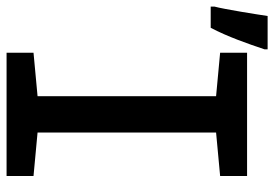

<svg xmlns="http://www.w3.org/2000/svg" viewBox="-172 -672 815 570"><g transform="rotate(90 235.0 -387.5)"><path d="M-30 -617V-606H33C59 -655 81 -718 97 -766V-775H-2C-6 -748 -22 -646 -30 -617ZM107 0H473V-80L344 -92V-622L473 -634V-714H107V-634L236 -622V-92L107 -80Z"/></g></svg>

Font: Noto Sans Mono ExtraCondensed SemiBold
Style: Regular
Weight: 600
Width: 2
Designer: Monotype Design Team
Foundry: Monotype Imaging Inc.
Version: Version 2.014